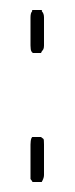

<svg xmlns="http://www.w3.org/2000/svg" viewBox="-20 -364 150 384"><path d="M46 -258Q44 -259 43 -261Q41 -264 41 -273V-329Q41 -338 44 -341Q45 -344 44 -344H64Q65 -344 64 -343.5Q63 -343 64 -341Q68 -337 68 -329V-273Q68 -265 64 -262L62 -258ZM62 -90 67 -86Q68 -85 68 -75V-14Q68 -9 65 -3Q63 0 64 0H45Q45 -1 41 -6Q41 -6 41 -14V-75Q41 -83 43 -88Q45 -90 44 -90Z"/></svg>

Font: Chathura
Style: Regular
Weight: 300
Designer: Appaji Ambarisha Darbha
Foundry: Aditya Fonts
Version: Version 1.00 2015